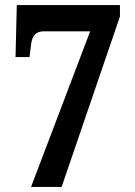

<svg xmlns="http://www.w3.org/2000/svg" viewBox="-20 -734 529 754"><path d="M102 0H222L451 -669V-714H46L41 -510H96L102 -559C106 -594 121 -611 152 -611H334Z"/></svg>

Font: Noto Serif Condensed
Style: Bold
Weight: 700
Width: 3
Designer: Monotype Design Team
Foundry: Monotype Imaging Inc.
Version: Version 2.015